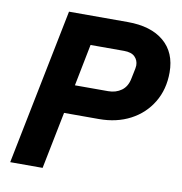

<svg xmlns="http://www.w3.org/2000/svg" viewBox="-79 -772 803 846"><g transform="rotate(10 322.5 -349.0)"><path d="M167 0H22L162 -698H425Q529 -698 587 -649Q645 -600 645 -511Q645 -435 610 -377Q575 -319 514 -287Q453 -255 374 -255H218ZM281 -570 244 -383H393Q427 -383 452 -401Q477 -419 484 -456Q487 -471 489.5 -482.5Q492 -494 493.5 -502.5Q495 -511 495 -516Q495 -539 479.5 -554.5Q464 -570 431 -570Z"/></g></svg>

Font: IBM Plex Sans
Style: Italic
Weight: 400
Italic angle: -11.31°
Designer: Mike Abbink, Paul van der Laan, Pieter van Rosmalen
Foundry: Bold Monday
Version: Version 3.201